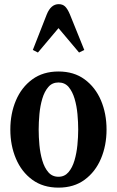

<svg xmlns="http://www.w3.org/2000/svg" viewBox="-20 -870 548 901"><path d="M254.5 10.5Q182 10.5 131.5 -26.5Q81 -63.5 54.8 -125.5Q28.5 -187.5 28.5 -262Q28.5 -337 54.8 -398.8Q81 -460.5 131.5 -497.5Q182 -534.5 254.5 -534.5Q327 -534.5 377.2 -497.5Q427.5 -460.5 453.8 -398.8Q480 -337 480 -262Q480 -187.5 453.8 -125.5Q427.5 -63.5 377.2 -26.5Q327 10.5 254.5 10.5ZM254.5 -40.5Q283 -40.5 301.2 -61.8Q319.5 -83 329.5 -117Q339.5 -151 343.2 -189.2Q347 -227.5 347 -262Q347 -296 343.5 -334.5Q340 -373 330 -406.8Q320 -440.5 302 -461.8Q284 -483 254.5 -483Q225 -483 206.8 -461.8Q188.5 -440.5 178.5 -406.8Q168.5 -373 165 -334.5Q161.5 -296 161.5 -262Q161.5 -227.5 165 -189.2Q168.5 -151 178.5 -117Q188.5 -83 206.8 -61.8Q225 -40.5 254.5 -40.5ZM158 -623.5 134 -635.5 199.5 -802.5Q219 -850.5 255.5 -850.5Q274 -850.5 285.5 -839.5Q297 -828.5 308 -802.5L375.5 -635.5L351 -623.5L254.5 -738Z"/></svg>

Font: Libre Caslon Condensed
Style: Bold
Weight: 700
Designer: Pablo Impallari, Rodrigo Fuenzalida, Katja Schimmel, Ertekin Erdin
Foundry: Pablo Impallari, Rodrigo Fuenzalida
Version: Version 2.000; ttfautohint (v1.8.4.7-5d5b);gftools[0.9.33]